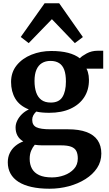

<svg xmlns="http://www.w3.org/2000/svg" viewBox="-20 -881 665 1171"><path d="M282 270Q219.5 270 172 259.2Q124.5 248.5 92.5 228Q60.5 207.5 44 177.5Q27.5 147.5 27.5 109Q27.5 77 40 51.8Q52.5 26.5 74 8.8Q95.5 -9 122 -18.5Q98 -32.5 86.5 -54Q75 -75.5 75 -103.5Q75 -125 85.5 -146.2Q96 -167.5 114 -185Q132 -202.5 156 -213.5Q99 -236 73.2 -279.5Q47.5 -323 47.5 -381Q47.5 -440.5 81.8 -482.8Q116 -525 172 -547.5Q228 -570 293 -570Q352 -570 395.2 -558.8Q438.5 -547.5 467 -525.5Q478.5 -539 508.8 -555.2Q539 -571.5 575.5 -571.5H609.5V-462H507.5Q512.5 -453 515.8 -442Q519 -431 520.8 -419Q522.5 -407 522.5 -394Q523 -333.5 493.8 -288.2Q464.5 -243 410.2 -218Q356 -193 280 -193Q258 -193 238.2 -194.8Q218.5 -196.5 201 -200.5Q189.5 -189.5 183 -177.2Q176.5 -165 176.5 -150Q176.5 -117.5 201.8 -105Q227 -92.5 287 -92.5H394Q462 -92.5 507.2 -75.8Q552.5 -59 575.2 -26Q598 7 598 55.5Q598 104.5 572 143.8Q546 183 501.2 211.2Q456.5 239.5 399.8 254.8Q343 270 282 270ZM297 201Q335.5 201 371.5 188Q407.5 175 431 149.5Q454.5 124 454.5 85.5Q454.5 58 445.5 40.2Q436.5 22.5 414.2 14Q392 5.5 352 5.5H238.5Q226 5.5 214.2 4.5Q202.5 3.5 192 2Q179 17 170 38.2Q161 59.5 161 88Q161 122.5 175 147.8Q189 173 218.8 187Q248.5 201 297 201ZM290 -255.5Q340 -255.5 361 -289.8Q382 -324 382 -383.5Q382 -427.5 371.8 -455.2Q361.5 -483 340.5 -496.2Q319.5 -509.5 288 -509.5Q257.5 -509.5 235.8 -496.2Q214 -483 202.2 -455.8Q190.5 -428.5 190.5 -387Q190.5 -346.5 200.8 -317Q211 -287.5 232.8 -271.5Q254.5 -255.5 290 -255.5ZM155 -618 106.5 -655.5 252 -861H341L485.5 -655L436.5 -618L296.5 -764Z"/></svg>

Font: Merriweather Light 18pt
Style: Bold
Weight: 700
Version: Version 2.100